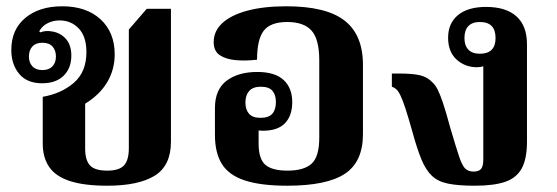

<svg xmlns="http://www.w3.org/2000/svg" viewBox="-20 -580 1772 611"><path d="M321 11Q249 11 203.5 -3.5Q158 -18 137 -48Q116 -78 116 -124V-272Q175 -282 215 -316.5Q255 -351 255 -414Q255 -464 230.5 -489.5Q206 -515 170 -515Q154 -515 140.5 -510Q127 -505 118 -497Q109 -489 105 -480L108 -477Q116 -480 125 -481Q134 -482 145 -480Q172 -476 189.5 -456.5Q207 -437 207 -403Q207 -363 182.5 -339Q158 -315 114 -315Q66 -315 41 -345Q16 -375 16 -421Q16 -486 60.5 -523Q105 -560 178 -560Q255 -560 300 -518.5Q345 -477 345 -407Q345 -359 321.5 -319Q298 -279 251 -250V-107Q251 -70 266.5 -53.5Q282 -37 321 -37Q359 -37 374.5 -53.5Q390 -70 390 -109V-486L447 -552H524V-129Q524 -53 472.5 -21Q421 11 321 11ZM115 -357Q136 -357 147 -369Q158 -381 158 -400Q158 -420 147 -432Q136 -444 115 -444Q94 -444 83 -432Q72 -420 72 -400Q72 -381 83 -369Q94 -357 115 -357Z M894 11Q811 11 760 -5.5Q709 -22 686.5 -57.5Q664 -93 664 -151V-236Q664 -295 701 -323Q738 -351 799 -351Q855 -351 882.5 -325.5Q910 -300 910 -255Q910 -212 887 -188Q864 -164 817 -164Q795 -164 784 -171L803 -181V-123Q803 -74 824.5 -55.5Q846 -37 895 -37Q947 -37 971.5 -59Q996 -81 996 -142V-388Q996 -455 971.5 -482.5Q947 -510 894 -510Q841 -510 819.5 -482.5Q798 -455 798 -390Q763 -386 731.5 -388.5Q700 -391 680 -404Q660 -417 660 -446Q660 -481 687.5 -506.5Q715 -532 767 -546Q819 -560 891 -560Q1018 -560 1076.5 -514.5Q1135 -469 1135 -374V-153Q1135 -65 1077.5 -27Q1020 11 894 11ZM809 -205Q835 -205 846.5 -218Q858 -231 858 -255Q858 -278 847 -291Q836 -304 810 -304Q785 -304 773 -290.5Q761 -277 761 -254Q761 -231 772.5 -218Q784 -205 809 -205Z M1491 11Q1439 11 1406.5 4.5Q1374 -2 1354.5 -20.5Q1335 -39 1321 -73Q1307 -107 1292 -162Q1279 -208 1270 -235.5Q1261 -263 1254 -277Q1247 -291 1240.5 -296.5Q1234 -302 1227 -304V-346H1250Q1293 -346 1316.5 -340.5Q1340 -335 1356 -318Q1365 -310 1372.5 -295.5Q1380 -281 1389.5 -253Q1399 -225 1413 -173Q1431 -112 1441 -82Q1451 -52 1461 -43Q1471 -34 1487 -34Q1503 -34 1510.5 -42Q1518 -50 1518 -73V-389L1537 -378Q1530 -373 1519.5 -369.5Q1509 -366 1498 -366Q1460 -366 1433 -390.5Q1406 -415 1406 -460Q1406 -506 1437.5 -532Q1469 -558 1527 -558Q1590 -558 1623.5 -528Q1657 -498 1657 -439V-130Q1657 -75 1640.5 -44.5Q1624 -14 1588 -1.5Q1552 11 1491 11ZM1507 -409Q1557 -409 1557 -459Q1557 -510 1507 -510Q1483 -510 1470.5 -497Q1458 -484 1458 -459Q1458 -435 1470.5 -422Q1483 -409 1507 -409Z"/></svg>

Font: Noto Serif Thai
Style: Regular
Weight: 400
Designer: Monotype Design Team
Foundry: Monotype Imaging Inc.
Version: Version 2.001